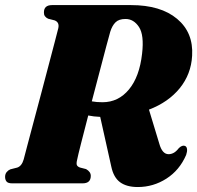

<svg xmlns="http://www.w3.org/2000/svg" viewBox="-30 -720 775 754"><path d="M701 -111.5Q675 -51.5 623.5 -18.5Q572 14.5 511 14.5Q467.5 14.5 441.8 -4.2Q416 -23 407 -66L363.5 -261Q338 -262 316.5 -266.5Q300.5 -204.5 288.2 -156.5Q276 -108.5 273 -93Q269 -77 272.2 -71Q275.5 -65 284.5 -62L308 -56Q326.5 -45.5 326.5 -29.5Q326.5 0 294.5 0H18Q1.5 0 -4.2 -7Q-10 -14 -10 -25.5Q-10 -36.5 -4 -44Q2 -51.5 10.5 -55L38 -62Q55.5 -68 63 -94Q67 -109.5 77.5 -149.2Q88 -189 102.2 -242.2Q116.5 -295.5 131.8 -353.2Q147 -411 161 -464Q175 -517 185.2 -556Q195.5 -595 199 -609.5Q204 -632.5 184.5 -640L159 -646.5Q142 -654.5 142.5 -670.5Q142 -700 174.5 -700H484.5Q601 -700 665.5 -646Q730 -592 724.5 -501Q720.5 -428.5 675.8 -373.5Q631 -318.5 555 -289.5L595.5 -156Q607 -114.5 632 -114.5Q642.5 -114.5 652.2 -119.8Q662 -125 672.5 -138.5Q685.5 -151 696.5 -147Q703.5 -144 704.5 -134.2Q705.5 -124.5 701 -111.5ZM403 -595.5Q399 -582 387.8 -539.8Q376.5 -497.5 361.5 -439.8Q346.5 -382 330.5 -322Q349.5 -318.5 372.5 -318.5Q435 -318.5 476.5 -368.8Q518 -419 528 -509.5Q536.5 -582.5 515.8 -614Q495 -645.5 463 -645.5Q437 -645.5 423.8 -632.5Q410.5 -619.5 403 -595.5Z"/></svg>

Font: Fraunces 144pt Soft Black
Style: Italic
Weight: 900
Italic angle: -16°
Version: Version 1.000;[b76b70a41]